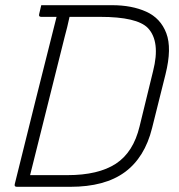

<svg xmlns="http://www.w3.org/2000/svg" viewBox="-20 -720 690 740"><path d="M566 -226Q538 -113 461 -56.5Q384 0 251 0H45Q34 0 37 -11Q77 -172 117 -333Q157 -494 198 -655H139Q128 -655 131 -666Q133 -675 135 -683Q137 -691 139 -700H412Q488 -700 543.5 -675Q599 -650 621 -592Q643 -534 618 -434ZM96 -45H240Q359 -45 426.5 -89Q494 -133 518 -233L570 -446Q599 -560 550 -612Q508 -655 366 -655H248Q244 -635 239 -615.5Q234 -596 229 -577Q196 -444 162.5 -311Q129 -178 96 -45Z"/></svg>

Font: Recursive Sn Lnr St Lt
Style: Italic
Weight: 300
Italic angle: -15°
Version: Version 1.079;hotconv 1.0.112;makeotfexe 2.5.65598; ttfautoh